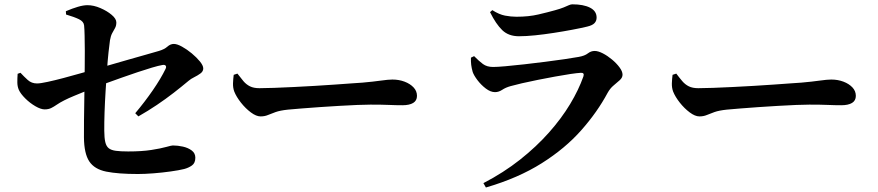

<svg xmlns="http://www.w3.org/2000/svg" viewBox="-20 -796 4000 875"><path d="M608.6 -3Q518.1 -3 464.2 -13.9Q410.3 -24.8 386.7 -60.7Q363.2 -96.6 362.6 -169.5Q362.3 -202.3 362.8 -246.5Q363.3 -290.6 364.1 -336.3Q364.9 -381.9 365.2 -417.3Q365.4 -450 366.1 -488.7Q366.7 -527.3 366.5 -565Q366.2 -602.6 365.6 -633.2Q365 -663.7 363.3 -680Q361.6 -697.8 340.1 -708.3Q318.6 -718.8 281.1 -729.8L280.1 -744.9Q310 -757.7 335 -765Q360.1 -772.4 378.4 -772.4Q407 -772.4 437.5 -759.2Q468 -746.1 489.1 -728.2Q510.2 -710.4 510.2 -693.8Q510.2 -678.7 504.3 -668.2Q498.3 -657.6 491.5 -645.2Q484.7 -632.8 481.2 -612.5Q478.2 -593.1 474.5 -557.2Q470.7 -521.3 467.5 -475.7Q464.3 -430.1 461.2 -380.7Q458.1 -331.4 456.5 -284.5Q454.9 -237.5 455.2 -199.9Q455.4 -167.7 459.8 -148.6Q464.2 -129.5 475.5 -120.5Q486.8 -111.5 508.1 -108.7Q529.5 -105.8 564.1 -105.8Q626.6 -105.8 669.8 -112.6Q713 -119.4 737.4 -126.3Q761.9 -133.1 767.6 -133.1Q790 -133.1 813.8 -127.8Q837.6 -122.4 853.9 -110.1Q870.2 -97.8 870.2 -77.3Q870.2 -52.9 854.8 -42Q839.4 -31 819.4 -25.8Q795.9 -19.9 757.6 -14.6Q719.2 -9.2 679.2 -6.1Q639.2 -3 608.6 -3ZM596.3 -280Q640.2 -332.1 676.6 -385Q713 -437.9 734.5 -482Q739.1 -491.3 735.1 -496.5Q731.2 -501.8 720.2 -499.8Q702.6 -496.8 672.6 -487.9Q642.6 -479 606.9 -467Q571.1 -455 534.4 -442Q497.6 -429 465.6 -417.3Q433.6 -405.6 412.1 -396.8Q390.5 -388.8 365.8 -378.8Q341.2 -368.8 317.3 -358.9Q293.4 -349.1 273.2 -338.9Q252.1 -328.2 238.8 -318.9Q225.4 -309.6 213.2 -303.6Q201 -297.5 183.6 -297.5Q166.1 -297.5 141.1 -312Q116.1 -326.6 95.1 -347.5Q74.1 -368.4 65.9 -386.3Q59 -402.3 59 -421Q58.9 -439.7 60.4 -459.7L73.3 -464.3Q89.5 -446.8 106.7 -431.3Q124 -415.7 148.7 -415.7Q164.2 -415.7 197.1 -422.9Q229.9 -430 269.2 -440.4Q308.5 -450.8 344.7 -461.2Q381 -471.6 404 -477.9Q433.7 -486.2 475.3 -498.3Q516.8 -510.4 561.3 -523.1Q605.7 -535.7 643.8 -546.5Q681.9 -557.2 704.1 -563.8Q729.2 -571.2 742.9 -583.5Q756.6 -595.8 772.2 -595.8Q787.3 -595.8 809.7 -583.3Q832.1 -570.9 854 -552.7Q875.9 -534.5 891.1 -515.9Q906.3 -497.2 906.3 -484.1Q906.3 -470.7 893.6 -461.3Q880.9 -452 865.3 -444.3Q849.7 -436.6 839.8 -428Q807.8 -401.2 771.4 -372.9Q735 -344.7 694.9 -317.7Q654.8 -290.7 610.7 -265.6Z M1167.4 -265.5Q1147.6 -265.5 1123.3 -283.7Q1098.9 -301.9 1078.1 -328.2Q1057.3 -354.6 1047.6 -378.8Q1041.2 -396.2 1041.9 -416.6Q1042.7 -436.9 1045.1 -455L1062 -460.6Q1076.8 -440.9 1089.6 -425.9Q1102.4 -410.9 1119.3 -402.5Q1136.2 -394.1 1162.2 -394.1Q1189 -394.1 1229.7 -395.6Q1270.3 -397.1 1317.9 -399.4Q1365.5 -401.6 1414.2 -404.6Q1462.9 -407.6 1506.8 -410.6Q1550.6 -413.6 1583.5 -416.1Q1616.5 -418.6 1631.6 -419.4Q1681.6 -423.8 1715.7 -428.7Q1749.9 -433.5 1768.2 -433.5Q1798.5 -433.5 1823.9 -423.8Q1849.3 -414.1 1864.8 -397.6Q1880.3 -381.1 1880.3 -359.1Q1880.3 -337.5 1863 -326.9Q1845.7 -316.4 1813.9 -316.4Q1784.6 -316.4 1753.1 -317.8Q1721.7 -319.2 1668.5 -319.2Q1645.7 -319.2 1608.3 -317.7Q1570.9 -316.2 1525.7 -313.5Q1480.6 -310.9 1436 -307.8Q1391.5 -304.6 1353.3 -301.6Q1315.1 -298.6 1292.4 -296.4Q1256.4 -292.6 1236.1 -285.3Q1215.7 -278.1 1201 -271.8Q1186.2 -265.5 1167.4 -265.5Z M2183 38.6Q2275.4 -9.4 2350 -68.4Q2424.6 -127.5 2481.8 -192Q2539 -256.5 2578.2 -321.7Q2617.4 -387 2638.7 -447.5Q2644.5 -465 2627.4 -464.2Q2611.1 -463.4 2579.7 -458.8Q2548.4 -454.1 2509.5 -447Q2470.7 -439.9 2431.5 -432.1Q2392.4 -424.3 2359 -416.6Q2325.7 -408.9 2306.9 -403.5Q2284.6 -397.3 2268.7 -386.7Q2252.8 -376.1 2236 -376.1Q2215.6 -376.1 2193.8 -392.7Q2172 -409.4 2155.7 -431Q2139.5 -452.6 2134.2 -468Q2129.2 -485.6 2127.4 -500.6Q2125.6 -515.5 2126.2 -533.2L2140.6 -540.2Q2162.7 -517.7 2180.8 -504.3Q2198.9 -490.8 2227.4 -490.8Q2245.1 -490.8 2283 -494.1Q2320.9 -497.4 2368.5 -502.8Q2416 -508.2 2464.2 -514.3Q2512.4 -520.4 2553.3 -526.4Q2594.1 -532.4 2617 -536.6Q2644.8 -541.5 2659 -552.7Q2673.2 -563.8 2690.1 -563.8Q2705.9 -563.8 2727.3 -552.8Q2748.7 -541.8 2769.1 -524.7Q2789.5 -507.7 2803.3 -489.1Q2817.1 -470.6 2817.1 -455.6Q2817.1 -442.5 2804.9 -431.1Q2792.6 -419.7 2776.6 -406.7Q2760.6 -393.6 2749.1 -372.9Q2702.4 -285.5 2629.2 -202.7Q2556 -119.8 2449.1 -52.3Q2342.2 15.3 2194.4 58.5ZM2345 -630.8Q2297.8 -630.8 2269 -658.5Q2240.2 -686.2 2213.2 -740.7L2223.7 -749.8Q2254.6 -730 2281.7 -724.8Q2308.9 -719.7 2333.6 -719.7Q2389.8 -719.7 2433.7 -730.1Q2477.6 -740.4 2508.9 -749.2Q2534.3 -756.2 2549.1 -762.3Q2563.9 -768.4 2572.6 -772.4Q2581.3 -776.3 2588.2 -776.3Q2638.7 -776.3 2668.8 -761.1Q2698.9 -745.9 2698.9 -715.9Q2698.9 -701 2689.5 -690.8Q2680.1 -680.5 2656.1 -674.8Q2626.2 -667.6 2586.5 -660.2Q2546.8 -652.7 2503.1 -646Q2459.4 -639.2 2418.4 -635Q2377.5 -630.8 2345 -630.8Z M3167.4 -265.5Q3147.6 -265.5 3123.3 -283.7Q3098.9 -301.9 3078.1 -328.2Q3057.3 -354.6 3047.6 -378.8Q3041.2 -396.2 3041.9 -416.6Q3042.7 -436.9 3045.1 -455L3062 -460.6Q3076.8 -440.9 3089.6 -425.9Q3102.4 -410.9 3119.3 -402.5Q3136.2 -394.1 3162.2 -394.1Q3189 -394.1 3229.7 -395.6Q3270.3 -397.1 3317.9 -399.4Q3365.5 -401.6 3414.2 -404.6Q3462.9 -407.6 3506.8 -410.6Q3550.6 -413.6 3583.5 -416.1Q3616.5 -418.6 3631.6 -419.4Q3681.6 -423.8 3715.7 -428.7Q3749.9 -433.5 3768.2 -433.5Q3798.5 -433.5 3823.9 -423.8Q3849.3 -414.1 3864.8 -397.6Q3880.3 -381.1 3880.3 -359.1Q3880.3 -337.5 3863 -326.9Q3845.7 -316.4 3813.9 -316.4Q3784.6 -316.4 3753.1 -317.8Q3721.7 -319.2 3668.5 -319.2Q3645.7 -319.2 3608.3 -317.7Q3570.9 -316.2 3525.7 -313.5Q3480.6 -310.9 3436 -307.8Q3391.5 -304.6 3353.3 -301.6Q3315.1 -298.6 3292.4 -296.4Q3256.4 -292.6 3236.1 -285.3Q3215.7 -278.1 3201 -271.8Q3186.2 -265.5 3167.4 -265.5Z"/></svg>

Font: Noto Serif HK ExtraLight
Style: Regular
Weight: 200
Designer: Ryoko NISHIZUKA 西塚涼子 (kana & ideographs); Frank Grießhammer (Latin, Greek & Cyrillic); Wenlong ZHANG 张文龙 (bopomofo); San
Foundry: Adobe
Version: Version 2.002-H1;hotconv 1.1.0;makeotfexe 2.6.0